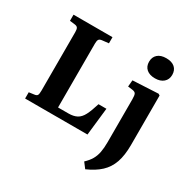

<svg xmlns="http://www.w3.org/2000/svg" viewBox="-213 -977 1396 1408"><g transform="rotate(30 485.0 -272.5)"><path d="M49 0V-53L93 -59Q112 -61 118 -71Q124 -81 124 -110V-606Q124 -631 117 -641Q110 -651 91 -653L49 -658V-710H379V-658L325 -652Q305 -650 298 -640Q291 -630 291 -605V-64H379Q422 -64 450 -79Q478 -94 497 -130.5Q516 -167 536 -233H603L577 0ZM799 -604Q753 -604 727 -626.5Q701 -649 701 -689Q701 -728 726.5 -751Q752 -774 799 -774Q846 -774 871.5 -751.5Q897 -729 897 -689Q897 -650 870.5 -627Q844 -604 799 -604ZM690 229 655 183Q685 155 702 126Q719 97 726 60.5Q733 24 733 -26V-388Q733 -422 726.5 -434Q720 -446 698 -449L659 -454L664 -509L879 -520L892 -512V-93Q892 -5 871 55Q850 115 805.5 156.5Q761 198 690 229Z"/></g></svg>

Font: Literata 36pt
Style: Bold
Weight: 700
Designer: Latin by Veronika Burian and Jose Scaglione. Greek by Irene Vlachou. Cyrillic by Vera Evstafieva.
Foundry: TypeTogether
Version: Version 3.002